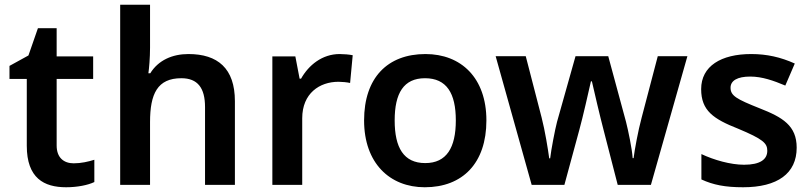

<svg xmlns="http://www.w3.org/2000/svg" viewBox="-20 -780 3421 810"><path d="M291 -91C249 -91 219 -115 219 -166V-447H373V-542H219V-661H140L100 -546L20 -502V-447H93V-165C93 -28 166 10 259 10C306 10 351 1 378 -12V-106C353 -98 322 -91 291 -91Z M613 -579V-760H487V0H613V-265C613 -384 644 -450 745 -450C814 -450 845 -409 845 -328V0H971V-353C971 -492 898 -552 775 -552C707 -552 648 -526 614 -471H606C609 -491 613 -536 613 -579Z M1413 -552C1339 -552 1282 -505 1250 -448H1244L1226 -542H1129V0H1255V-281C1255 -386 1328 -435 1408 -435C1422 -435 1444 -433 1457 -430L1468 -547C1454 -550 1430 -552 1413 -552Z M2032 -272C2032 -452 1925 -552 1775 -552C1615 -552 1516 -452 1516 -272C1516 -92 1624 10 1772 10C1932 10 2032 -92 2032 -272ZM1645 -272C1645 -387 1683 -450 1773 -450C1864 -450 1903 -387 1903 -272C1903 -157 1864 -92 1774 -92C1683 -92 1645 -157 1645 -272Z M2526 -233 2586 0H2726L2880 -543H2755L2687 -284C2672 -229 2657 -146 2653 -113H2649C2647 -150 2630 -231 2621 -266L2546 -543H2408L2330 -266C2322 -236 2305 -148 2301 -112H2297C2292 -150 2279 -230 2265 -284L2198 -543H2071L2223 0H2361L2424 -232C2438 -282 2465 -401 2473 -437H2477C2485 -401 2513 -282 2526 -233Z M3341 -157C3341 -250 3282 -285 3185 -323C3087 -362 3062 -376 3062 -410C3062 -440 3091 -457 3145 -457C3195 -457 3243 -440 3293 -419L3333 -512C3273 -539 3215 -552 3149 -552C3022 -552 2938 -501 2938 -404C2938 -313 2990 -278 3094 -237C3199 -193 3217 -176 3217 -144C3217 -108 3188 -85 3119 -85C3062 -85 2992 -105 2939 -130V-23C2989 0 3039 10 3115 10C3260 10 3341 -48 3341 -157Z"/></svg>

Font: Noto Sans Arabic SemBd
Style: Regular
Weight: 600
Designer: Monotype Design Team, Nadine Chahine, Nizar Qandah and Khaled Hosny
Foundry: Monotype Imaging Inc.
Version: Version 2.012